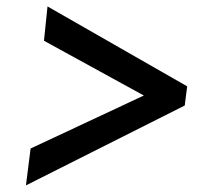

<svg xmlns="http://www.w3.org/2000/svg" viewBox="-20 -618 650 596"><path d="M553.5 -290.5 60.5 -42.5 75 -157 426.5 -321.5 116.5 -491.5 127.5 -598 561 -350Z"/></svg>

Font: Merriweather 24pt ExtraBold
Style: Italic
Weight: 800
Italic angle: -7.8°
Version: Version 2.101